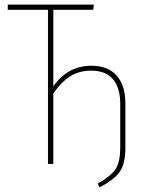

<svg xmlns="http://www.w3.org/2000/svg" viewBox="-20 -701 607 821"><path d="M370.1 -419.9Q441.9 -419.9 479 -377.7Q516.1 -335.4 516.1 -259.8V-66.9Q516.1 -3.9 493.9 30.8Q471.7 65.4 405.8 100.1L397.9 84Q456.1 51.3 475.1 20.5Q494.1 -10.3 494.1 -68.8V-257.8Q494.1 -324.7 463.4 -361.8Q432.6 -398.9 370.1 -398.9Q318.4 -398.9 280.5 -375Q242.7 -351.1 208 -301.8V0H185.1V-659.2H13.2V-681.2H380.9L378.9 -659.2H208V-332Q271 -419.9 370.1 -419.9Z"/></svg>

Font: Fira Sans Compressed Thin
Style: Regular
Weight: 100
Width: 1
Designer: Carrois Corporate & Edenspiekermann AG
Foundry: Carrois Corporate GbR & Edenspiekermann AG
Version: Version 4.203;PS 004.203;hotconv 1.0.88;makeotf.lib2.5.64775